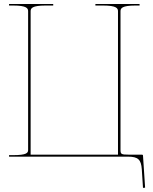

<svg xmlns="http://www.w3.org/2000/svg" viewBox="-20 -780 760 956"><path d="M675 -760H455V-752.5H492.5C561 -752.5 567.5 -738.5 567.5 -724V-10H132.5V-724C132.5 -738.5 139 -752.5 207.5 -752.5H245V-760H25V-752.5H45C113.5 -752.5 120 -738.5 120 -724V-33.5C120 -19 113.5 -7.5 45 -7.5H25V0H132.5H617.5C668 0 682.5 15 686 62.5L692 155.5L702.5 154.5L692 -5.5C692 -9 688.5 -10 687 -10H620C584 -10 580 -12.5 580 -33.5V-724C580 -738.5 586.5 -752.5 655 -752.5H675Z"/></svg>

Font: Znikomit
Style: Regular
Weight: 100
Designer: gluk
Foundry: gluk
Version: Version 0.55